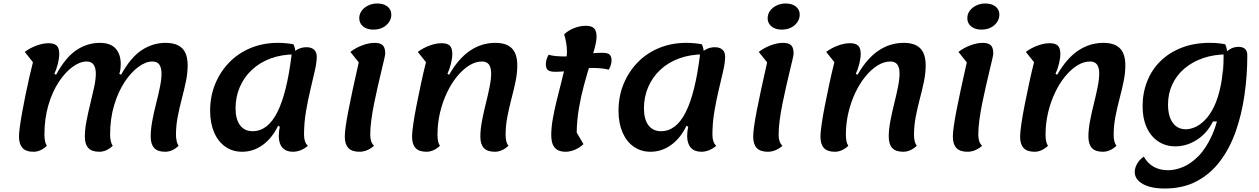

<svg xmlns="http://www.w3.org/2000/svg" viewBox="-20 -846 7225 1102"><path d="M172 25Q128 25 108.5 2.5Q89 -20 89 -62Q89 -83 94 -119.5Q99 -156 107.5 -203Q116 -250 126.5 -301.5Q137 -353 148 -401Q159 -449 169 -489L122 -548Q151 -570 188.5 -584Q226 -598 258 -598Q292 -598 306 -583.5Q320 -569 320 -537Q320 -511 312 -479.5Q304 -448 292 -422L302 -417Q357 -518 419.5 -559Q482 -600 553 -600Q614 -600 643.5 -567.5Q673 -535 673 -478Q673 -466 671.5 -452Q670 -438 665 -422L675 -417Q731 -518 794.5 -559Q858 -600 930 -600Q994 -600 1025.5 -569Q1057 -538 1057 -471Q1057 -426 1047 -378Q1037 -330 1023.5 -279Q1010 -228 1000 -176Q990 -124 990 -73Q990 -53 994 -36Q998 -19 1005 -9Q969 25 928 25Q884 25 864.5 3Q845 -19 845 -61Q845 -103 854 -152Q863 -201 876 -251.5Q889 -302 898 -346.5Q907 -391 907 -423Q907 -456 895 -474.5Q883 -493 854 -493Q817 -493 775 -462.5Q733 -432 696 -376.5Q659 -321 635.5 -243.5Q612 -166 612 -73Q612 -53 616 -36Q620 -19 627 -9Q591 25 550 25Q506 25 486.5 3Q467 -19 467 -61Q467 -103 476.5 -152Q486 -201 498.5 -251.5Q511 -302 520.5 -346.5Q530 -391 530 -423Q530 -456 517.5 -474.5Q505 -493 477 -493Q439 -493 397 -462.5Q355 -432 318 -376.5Q281 -321 258 -243.5Q235 -166 235 -73Q235 -53 238.5 -36Q242 -19 249 -9Q213 25 172 25Z M1370 25Q1315 25 1273.5 -4Q1232 -33 1209 -86Q1186 -139 1186 -210Q1186 -294 1215.5 -365Q1245 -436 1297 -489Q1349 -542 1420 -571Q1491 -600 1575 -600Q1619 -600 1664 -592Q1670 -581 1673 -566Q1676 -551 1676 -534Q1597 -534 1533.5 -510.5Q1470 -487 1425 -444.5Q1380 -402 1356 -345.5Q1332 -289 1332 -224Q1332 -162 1357.5 -127.5Q1383 -93 1430 -93Q1517 -93 1572 -202.5Q1627 -312 1654 -534Q1670 -554 1692 -564.5Q1714 -575 1739 -575Q1767 -575 1782.5 -561Q1798 -547 1798 -520Q1798 -489 1787 -440Q1776 -391 1761.5 -331Q1747 -271 1736 -205Q1725 -139 1725 -73Q1725 -29 1747 -9Q1727 8 1705 16.5Q1683 25 1661 25Q1622 25 1601 1.5Q1580 -22 1580 -66Q1580 -78 1581.5 -91.5Q1583 -105 1586 -119L1576 -124Q1542 -53 1488 -14Q1434 25 1370 25Z M2043 25Q2000 25 1979.5 3.5Q1959 -18 1959 -62Q1959 -83 1964 -119.5Q1969 -156 1979 -208Q1989 -260 2004 -330Q2019 -400 2039 -488L1991 -548Q2022 -572 2060 -586Q2098 -600 2130 -600Q2163 -600 2177 -586Q2191 -572 2191 -539Q2191 -531 2184.5 -503.5Q2178 -476 2168.5 -436Q2159 -396 2148 -348.5Q2137 -301 2127 -251Q2117 -201 2111 -155.5Q2105 -110 2105 -73Q2105 -51 2110.5 -35Q2116 -19 2127 -9Q2087 25 2043 25ZM2123 -676Q2087 -676 2064.5 -694Q2042 -712 2042 -741Q2042 -766 2056.5 -785Q2071 -804 2094.5 -815Q2118 -826 2145 -826Q2182 -826 2204 -808.5Q2226 -791 2226 -762Q2226 -738 2212 -718Q2198 -698 2175 -687Q2152 -676 2123 -676Z M2428 25Q2385 25 2365 3.5Q2345 -18 2345 -62Q2345 -84 2351.5 -130.5Q2358 -177 2370 -238Q2382 -299 2396 -364.5Q2410 -430 2425 -489L2378 -548Q2407 -570 2444.5 -584Q2482 -598 2514 -598Q2548 -598 2562 -583.5Q2576 -569 2576 -537Q2576 -511 2568 -479.5Q2560 -448 2548 -422L2558 -417Q2611 -510 2677.5 -555Q2744 -600 2823 -600Q2887 -600 2918 -568.5Q2949 -537 2949 -471Q2949 -426 2939 -378Q2929 -330 2915.5 -279Q2902 -228 2892 -176Q2882 -124 2882 -73Q2882 -29 2898 -9Q2861 25 2820 25Q2777 25 2757 3.5Q2737 -18 2737 -62Q2737 -103 2746.5 -152.5Q2756 -202 2768.5 -252Q2781 -302 2790 -346.5Q2799 -391 2799 -424Q2799 -459 2786 -476Q2773 -493 2747 -493Q2709 -493 2672.5 -470Q2636 -447 2603.5 -407.5Q2571 -368 2545.5 -314.5Q2520 -261 2505.5 -199.5Q2491 -138 2491 -73Q2491 -29 2505 -9Q2468 25 2428 25Z M3226 25Q3204 25 3185.5 17.5Q3167 10 3155.5 -11Q3144 -32 3144 -73Q3144 -114 3153 -165Q3162 -216 3175.5 -270.5Q3189 -325 3202.5 -377.5Q3216 -430 3225 -475Q3234 -520 3234 -551Q3234 -573 3230 -598Q3226 -623 3218 -649Q3241 -671 3274.5 -684.5Q3308 -698 3343 -698Q3375 -698 3389.5 -683.5Q3404 -669 3404 -636Q3404 -610 3392.5 -567.5Q3381 -525 3364.5 -471Q3348 -417 3331 -354Q3314 -291 3302.5 -223Q3291 -155 3290 -85L3329 -19Q3306 3 3278.5 14Q3251 25 3226 25ZM3167 -434Q3136 -434 3124.5 -444Q3113 -454 3113 -477Q3113 -489 3116.5 -503Q3120 -517 3129 -532Q3147 -526 3173 -524Q3199 -522 3221 -522Q3275 -522 3329 -532.5Q3383 -543 3437 -543Q3468 -543 3479 -532.5Q3490 -522 3490 -499Q3490 -488 3486 -474Q3482 -460 3474 -446Q3457 -451 3431 -453.5Q3405 -456 3384 -456Q3331 -456 3276 -445Q3221 -434 3167 -434Z M3714 25Q3659 25 3617.5 -4Q3576 -33 3553 -86Q3530 -139 3530 -210Q3530 -294 3559.5 -365Q3589 -436 3641 -489Q3693 -542 3764 -571Q3835 -600 3919 -600Q3963 -600 4008 -592Q4014 -581 4017 -566Q4020 -551 4020 -534Q3941 -534 3877.5 -510.5Q3814 -487 3769 -444.5Q3724 -402 3700 -345.5Q3676 -289 3676 -224Q3676 -162 3701.5 -127.5Q3727 -93 3774 -93Q3861 -93 3916 -202.5Q3971 -312 3998 -534Q4014 -554 4036 -564.5Q4058 -575 4083 -575Q4111 -575 4126.5 -561Q4142 -547 4142 -520Q4142 -489 4131 -440Q4120 -391 4105.5 -331Q4091 -271 4080 -205Q4069 -139 4069 -73Q4069 -29 4091 -9Q4071 8 4049 16.5Q4027 25 4005 25Q3966 25 3945 1.5Q3924 -22 3924 -66Q3924 -78 3925.5 -91.5Q3927 -105 3930 -119L3920 -124Q3886 -53 3832 -14Q3778 25 3714 25Z M4387 25Q4344 25 4323.5 3.5Q4303 -18 4303 -62Q4303 -83 4308 -119.5Q4313 -156 4323 -208Q4333 -260 4348 -330Q4363 -400 4383 -488L4335 -548Q4366 -572 4404 -586Q4442 -600 4474 -600Q4507 -600 4521 -586Q4535 -572 4535 -539Q4535 -531 4528.5 -503.5Q4522 -476 4512.5 -436Q4503 -396 4492 -348.5Q4481 -301 4471 -251Q4461 -201 4455 -155.5Q4449 -110 4449 -73Q4449 -51 4454.5 -35Q4460 -19 4471 -9Q4431 25 4387 25ZM4467 -676Q4431 -676 4408.5 -694Q4386 -712 4386 -741Q4386 -766 4400.5 -785Q4415 -804 4438.5 -815Q4462 -826 4489 -826Q4526 -826 4548 -808.5Q4570 -791 4570 -762Q4570 -738 4556 -718Q4542 -698 4519 -687Q4496 -676 4467 -676Z M4772 25Q4729 25 4709 3.5Q4689 -18 4689 -62Q4689 -84 4695.5 -130.5Q4702 -177 4714 -238Q4726 -299 4740 -364.5Q4754 -430 4769 -489L4722 -548Q4751 -570 4788.5 -584Q4826 -598 4858 -598Q4892 -598 4906 -583.5Q4920 -569 4920 -537Q4920 -511 4912 -479.5Q4904 -448 4892 -422L4902 -417Q4955 -510 5021.5 -555Q5088 -600 5167 -600Q5231 -600 5262 -568.5Q5293 -537 5293 -471Q5293 -426 5283 -378Q5273 -330 5259.5 -279Q5246 -228 5236 -176Q5226 -124 5226 -73Q5226 -29 5242 -9Q5205 25 5164 25Q5121 25 5101 3.5Q5081 -18 5081 -62Q5081 -103 5090.5 -152.5Q5100 -202 5112.5 -252Q5125 -302 5134 -346.5Q5143 -391 5143 -424Q5143 -459 5130 -476Q5117 -493 5091 -493Q5053 -493 5016.5 -470Q4980 -447 4947.5 -407.5Q4915 -368 4889.5 -314.5Q4864 -261 4849.5 -199.5Q4835 -138 4835 -73Q4835 -29 4849 -9Q4812 25 4772 25Z M5533 25Q5490 25 5469.5 3.5Q5449 -18 5449 -62Q5449 -83 5454 -119.5Q5459 -156 5469 -208Q5479 -260 5494 -330Q5509 -400 5529 -488L5481 -548Q5512 -572 5550 -586Q5588 -600 5620 -600Q5653 -600 5667 -586Q5681 -572 5681 -539Q5681 -531 5674.5 -503.5Q5668 -476 5658.5 -436Q5649 -396 5638 -348.5Q5627 -301 5617 -251Q5607 -201 5601 -155.5Q5595 -110 5595 -73Q5595 -51 5600.5 -35Q5606 -19 5617 -9Q5577 25 5533 25ZM5613 -676Q5577 -676 5554.5 -694Q5532 -712 5532 -741Q5532 -766 5546.5 -785Q5561 -804 5584.5 -815Q5608 -826 5635 -826Q5672 -826 5694 -808.5Q5716 -791 5716 -762Q5716 -738 5702 -718Q5688 -698 5665 -687Q5642 -676 5613 -676Z M5918 25Q5875 25 5855 3.5Q5835 -18 5835 -62Q5835 -84 5841.5 -130.5Q5848 -177 5860 -238Q5872 -299 5886 -364.5Q5900 -430 5915 -489L5868 -548Q5897 -570 5934.5 -584Q5972 -598 6004 -598Q6038 -598 6052 -583.5Q6066 -569 6066 -537Q6066 -511 6058 -479.5Q6050 -448 6038 -422L6048 -417Q6101 -510 6167.5 -555Q6234 -600 6313 -600Q6377 -600 6408 -568.5Q6439 -537 6439 -471Q6439 -426 6429 -378Q6419 -330 6405.5 -279Q6392 -228 6382 -176Q6372 -124 6372 -73Q6372 -29 6388 -9Q6351 25 6310 25Q6267 25 6247 3.5Q6227 -18 6227 -62Q6227 -103 6236.5 -152.5Q6246 -202 6258.5 -252Q6271 -302 6280 -346.5Q6289 -391 6289 -424Q6289 -459 6276 -476Q6263 -493 6237 -493Q6199 -493 6162.5 -470Q6126 -447 6093.5 -407.5Q6061 -368 6035.5 -314.5Q6010 -261 5995.5 -199.5Q5981 -138 5981 -73Q5981 -29 5995 -9Q5958 25 5918 25Z M6665 236Q6586 236 6539.5 210Q6493 184 6493 141Q6493 117 6507.5 92.5Q6522 68 6545 53Q6568 93 6603 112Q6638 131 6685 131Q6725 131 6770 112.5Q6815 94 6859 49.5Q6903 5 6937 -71Q6971 -147 6989.5 -261Q7008 -375 7003 -534Q7028 -559 7047.5 -568Q7067 -577 7088 -577Q7139 -577 7139 -529Q7139 -413 7123 -301.5Q7107 -190 7073 -93Q7039 4 6983.5 78Q6928 152 6849 194Q6770 236 6665 236ZM6726 -6Q6670 -6 6627.5 -34.5Q6585 -63 6561.5 -114.5Q6538 -166 6538 -235Q6538 -313 6564.5 -380Q6591 -447 6641.5 -496Q6692 -545 6763 -572.5Q6834 -600 6923 -600Q6972 -600 7012 -592Q7018 -580 7021 -565.5Q7024 -551 7024 -534Q6948 -534 6885.5 -512.5Q6823 -491 6777.5 -452Q6732 -413 6708 -360.5Q6684 -308 6684 -246Q6684 -179 6711 -141.5Q6738 -104 6787 -104Q6810 -104 6838.5 -116Q6867 -128 6895.5 -156.5Q6924 -185 6948 -234Q6972 -283 6987 -357Q7002 -431 7002 -534L7006 -149H6942Q6908 -81 6849.5 -43.5Q6791 -6 6726 -6Z"/></svg>

Font: Lemonada Medium
Style: Regular
Weight: 500
Designer: Mohamed Gaber (Arabic), Eduardo Tunni (Latin)
Foundry: Kief Type Foundry
Version: Version 4.004; ttfautohint (v1.8.2)